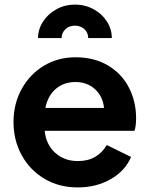

<svg xmlns="http://www.w3.org/2000/svg" viewBox="-20 -806 652 838"><path d="M39 -273Q39 -353 74.5 -417.5Q110 -482 171.5 -519Q233 -556 309 -556Q391 -556 451 -520.5Q511 -485 542.5 -424Q574 -363 574 -290Q574 -256 567 -235H175Q181 -175 221 -139Q261 -103 320 -103Q364 -103 395.5 -121.5Q427 -140 446 -173L552 -121Q527 -61 464 -24.5Q401 12 319 12Q237 12 173.5 -26Q110 -64 74.5 -129Q39 -194 39 -273ZM434 -335Q429 -385 395 -416.5Q361 -448 309 -448Q259 -448 224 -418.5Q189 -389 178 -335ZM307 -786Q351 -786 388 -766Q425 -746 446.5 -712.5Q468 -679 468 -640H365Q365 -663 348.5 -678.5Q332 -694 307 -694Q282 -694 265.5 -678.5Q249 -663 249 -640H146Q146 -678 168 -712Q190 -746 227 -766Q264 -786 307 -786Z"/></svg>

Font: Eudoxus Sans
Style: Bold
Weight: 700
Designer: Stijn de Vries
Foundry: tokotype
Version: Version 2.005